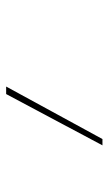

<svg xmlns="http://www.w3.org/2000/svg" viewBox="119 -256 361 640"><g transform="rotate(-90 300.0 64.5)"><path d="M136 225 307 -96H332L157 225Z"/></g></svg>

Font: Iosevka Curly Thin Extended
Style: Italic
Weight: 100
Width: 7
Italic angle: -9°
Monospace: yes
Designer: Belleve Invis
Foundry: Belleve Invis
Version: Version 11.1.0; ttfautohint (v1.8.3)